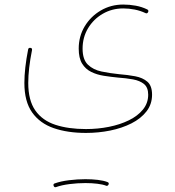

<svg xmlns="http://www.w3.org/2000/svg" viewBox="-20 -354 750 823"><path d="M84.5 1.5Q84.5 -60.1 100.6 -142.1Q102.1 -149.9 110.4 -148.9Q118.7 -147.9 117.2 -139.2Q101.1 -58.6 101.1 1.5Q101.1 76.2 131.3 119.4Q161.6 162.6 217.3 180.9Q272.9 199.2 348.6 199.2Q399.4 199.2 447 189.7Q494.6 180.2 532.5 161.6Q570.3 143.1 592.8 115.5Q615.2 87.9 615.2 51.8Q615.2 21 597.4 6.3Q579.6 -8.3 550 -13.7Q520.5 -19 485.4 -21.5Q455.1 -24.4 425.3 -29.1Q395.5 -33.7 371.1 -45.7Q346.7 -57.6 332 -81.3Q317.4 -105 317.4 -145.5Q317.4 -198.2 343 -241Q368.7 -283.7 412.1 -309.1Q455.6 -334.5 508.3 -334.5Q535.2 -334.5 561.8 -329.6Q588.4 -324.7 611.3 -313.5Q618.7 -309.6 614.7 -301.8Q610.8 -294.4 603.5 -297.9Q582 -308.1 557.4 -313Q532.7 -317.9 508.3 -317.9Q460 -317.9 420.4 -294.9Q380.9 -272 357.4 -232.9Q334 -193.8 334 -145.5Q334 -98.6 356.9 -76.7Q379.9 -54.7 415.5 -47.4Q451.2 -40 489.7 -36.1Q526.9 -33.2 559.3 -27.1Q591.8 -21 611.8 -3.7Q631.8 13.7 631.8 51.8Q631.8 92.8 607.9 123.5Q584 154.3 543.5 174.8Q502.9 195.3 452.4 205.6Q401.9 215.8 348.6 215.8Q270 215.8 210.4 195.3Q150.9 174.8 117.7 127.9Q84.5 81.1 84.5 1.5ZM210 442.9Q207 434.1 214.8 432.1Q240.2 422.9 275.9 418.5Q311.5 414.1 346.2 414.1Q374 414.1 398.9 417Q423.8 419.9 440.4 426.3Q448.7 429.2 445.3 437Q444.3 439.5 441.2 441.7Q438 443.8 434.6 441.9Q420.9 436.5 397.2 433.6Q373.5 430.7 346.2 430.7Q312 430.7 277.8 435.1Q243.7 439.5 220.7 447.8Q213.4 450.7 210 442.9Z"/></svg>

Font: Mikhak-DS2-FD Thin
Style: Regular
Weight: 100
Designer: Amin Abedi
Version: Version 3.2